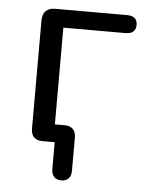

<svg xmlns="http://www.w3.org/2000/svg" viewBox="-48 -525 531 702"><g transform="rotate(5 217.5 -174.5)"><path d="M203 137C225 137 239 124 239 99V-24C239 -50 224 -65 198 -65H162V-420H391C415 -420 428 -432 428 -453C428 -475 415 -486 391 -486H126C97 -486 80 -470 80 -440V-42C80 -15 95 0 121 0H167V99C167 124 181 137 203 137Z"/></g></svg>

Font: SN Pro Book
Style: Regular
Weight: 350
Designer: Tobias Whetton
Foundry: Supernotes
Version: Version 1.003;Glyphs 3.3 (3324)